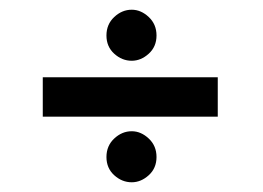

<svg xmlns="http://www.w3.org/2000/svg" viewBox="-20 -446 541 395"><path d="M428 -206V-287H68V-206ZM302 -373Q302 -396 286 -411Q270 -426 251 -426Q231 -426 215 -411Q199 -396 199 -373Q199 -350 215 -335.5Q231 -321 251 -321Q270 -321 286 -335.5Q302 -350 302 -373ZM302 -123Q302 -146 286 -161Q270 -176 251 -176Q231 -176 215 -161Q199 -146 199 -123Q199 -100 215 -85.5Q231 -71 251 -71Q270 -71 286 -85.5Q302 -100 302 -123Z"/></svg>

Font: Josefin Slab Thin
Style: Bold
Weight: 700
Version: Version 2.000